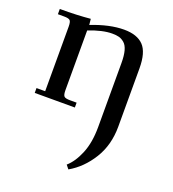

<svg xmlns="http://www.w3.org/2000/svg" viewBox="-137 -556 867 964"><g transform="rotate(20 296.5 -74.5)"><path d="M22 -411.1V-439Q115.2 -439 185.1 -445.8L188 -418V-414.1Q284.7 -452.1 361.8 -452.1Q431.6 -452.1 465.8 -416.5Q500 -380.9 500 -294.9V16.1Q500 113.8 453.9 188.5Q407.7 263.2 337.9 303.2L321.8 283.2Q357.4 252.4 381.6 193.6Q405.8 134.8 405.8 51.8V-290Q405.8 -330.1 398.7 -355.7Q391.6 -381.3 377.4 -393.3Q363.3 -405.3 348.6 -409.2Q334 -413.1 312 -413.1Q260.7 -413.1 188 -384.8V-65.9Q188 -41 195.1 -33.4Q202.1 -25.9 227.1 -25.9H262.2V0H47.9V-25.9H94.2V-371.1Q94.2 -396 87.2 -403.6Q80.1 -411.1 55.2 -411.1Z"/></g></svg>

Font: Dihjauti S
Style: Bold
Weight: 700
Designer: T. Christopher White
Version: Version 3.0.0